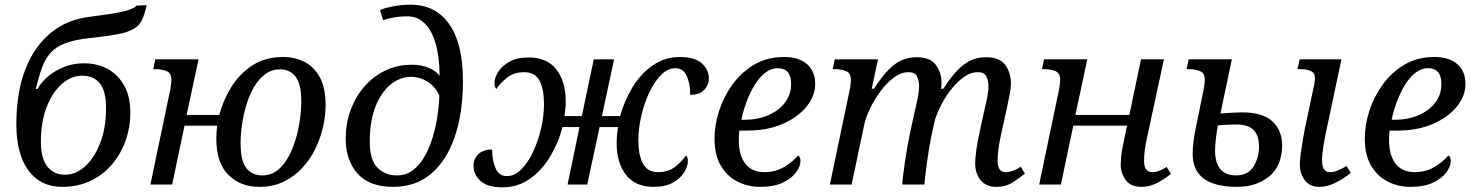

<svg xmlns="http://www.w3.org/2000/svg" viewBox="-20 -790 6313 822"><path d="M246 10Q153 10 101.5 -60.5Q50 -131 50 -258Q50 -392 88 -491.5Q126 -591 197.5 -649.5Q269 -708 371 -719Q418 -725 459.5 -731.5Q501 -738 529.5 -747Q558 -756 564 -766L608 -768Q599 -728 587.5 -704Q576 -680 552 -666Q528 -652 483.5 -643.5Q439 -635 364 -627Q300 -620 260 -605Q220 -590 197 -564.5Q174 -539 160 -500.5Q146 -462 133 -409H140Q169 -458 223 -488.5Q277 -519 339 -519Q397 -519 441.5 -494.5Q486 -470 512 -423Q538 -376 538 -308Q538 -245 517.5 -187.5Q497 -130 459 -85.5Q421 -41 367 -15.5Q313 10 246 10ZM259 -42Q305 -42 344.5 -78Q384 -114 409 -178Q434 -242 434 -326Q434 -400 407.5 -433Q381 -466 331 -466Q286 -466 245.5 -431Q205 -396 180 -332.5Q155 -269 155 -183Q155 -112 182.5 -77Q210 -42 259 -42Z M1090 10Q1009 10 957.5 -41.5Q906 -93 906 -197Q906 -210 907 -224Q908 -238 910 -252H770L717 0H624L708 -402Q711 -416 712.5 -429.5Q714 -443 714 -447Q714 -477 693.5 -485.5Q673 -494 644 -494H636L645 -536H830L779 -298H919Q935 -360 970 -417Q1005 -474 1060.5 -510Q1116 -546 1192 -546Q1242 -546 1283.5 -525Q1325 -504 1349.5 -458.5Q1374 -413 1374 -339Q1374 -296 1363.5 -248.5Q1353 -201 1331 -155Q1309 -109 1275 -72Q1241 -35 1195 -12.5Q1149 10 1090 10ZM1102 -39Q1147 -39 1179 -70.5Q1211 -102 1231 -151.5Q1251 -201 1260.5 -255Q1270 -309 1270 -354Q1270 -429 1246 -461Q1222 -493 1179 -493Q1143 -493 1115 -472Q1087 -451 1067 -416.5Q1047 -382 1034.5 -340Q1022 -298 1016 -255.5Q1010 -213 1010 -177Q1010 -101 1035 -70Q1060 -39 1102 -39Z M1664 10Q1561 10 1510.5 -47Q1460 -104 1460 -197Q1460 -259 1480 -315.5Q1500 -372 1537.5 -416.5Q1575 -461 1627.5 -487Q1680 -513 1745 -513Q1782 -513 1815 -499.5Q1848 -486 1862 -465Q1862 -512 1855 -557.5Q1848 -603 1832 -639.5Q1816 -676 1789 -698Q1762 -720 1723 -720Q1690 -720 1662.5 -714.5Q1635 -709 1620 -704L1607 -747Q1624 -755 1661 -762.5Q1698 -770 1737 -770Q1845 -770 1903.5 -686.5Q1962 -603 1962 -444Q1962 -307 1927 -204.5Q1892 -102 1825.5 -46Q1759 10 1664 10ZM1679 -39Q1724 -39 1757.5 -69.5Q1791 -100 1813 -150Q1835 -200 1847 -260Q1859 -320 1861 -380Q1845 -418 1811.5 -439.5Q1778 -461 1740 -461Q1692 -461 1651.5 -427.5Q1611 -394 1587 -332Q1563 -270 1563 -185Q1563 -105 1596 -72Q1629 -39 1679 -39Z M2778 10Q2700 10 2660 -41.5Q2620 -93 2620 -177Q2620 -210 2626 -246H2547L2494 0H2410L2461 -246H2388Q2371 -179 2335.5 -120Q2300 -61 2248.5 -24.5Q2197 12 2131 12Q2067 12 2037 -15.5Q2007 -43 2007 -80Q2007 -109 2027.5 -129.5Q2048 -150 2087 -150Q2087 -102 2102 -69Q2117 -36 2150 -36Q2183 -36 2211.5 -64.5Q2240 -93 2262 -139.5Q2284 -186 2296.5 -240Q2309 -294 2309 -345Q2309 -407 2290 -444Q2271 -481 2224 -481Q2181 -481 2151.5 -458Q2122 -435 2105 -409Q2097 -417 2097 -434Q2097 -456 2112.5 -481.5Q2128 -507 2160.5 -525.5Q2193 -544 2244 -544Q2322 -544 2362 -492.5Q2402 -441 2402 -357Q2402 -341 2400.5 -325Q2399 -309 2397 -293H2471L2522 -536H2609L2557 -293H2635Q2653 -359 2688 -416.5Q2723 -474 2774.5 -510Q2826 -546 2891 -546Q2955 -546 2985 -518.5Q3015 -491 3015 -454Q3015 -426 2994.5 -405Q2974 -384 2935 -384Q2935 -432 2920 -465Q2905 -498 2872 -498Q2839 -498 2810.5 -469.5Q2782 -441 2760 -394.5Q2738 -348 2725.5 -294Q2713 -240 2713 -189Q2713 -127 2732.5 -90Q2752 -53 2798 -53Q2841 -53 2870.5 -76Q2900 -99 2917 -125Q2925 -117 2925 -100Q2925 -78 2909.5 -52.5Q2894 -27 2861.5 -8.5Q2829 10 2778 10Z M3234 10Q3181 10 3136.5 -13Q3092 -36 3065.5 -81.5Q3039 -127 3039 -197Q3039 -253 3058 -313.5Q3077 -374 3115 -427Q3153 -480 3208.5 -513Q3264 -546 3337 -546Q3400 -546 3435 -515.5Q3470 -485 3470 -431Q3470 -379 3432.5 -333Q3395 -287 3329.5 -259Q3264 -231 3180 -231H3145Q3144 -220 3143.5 -209.5Q3143 -199 3143 -189Q3143 -125 3171 -89Q3199 -53 3253 -53Q3301 -53 3338.5 -76Q3376 -99 3397 -125Q3407 -118 3407 -100Q3407 -78 3388.5 -52.5Q3370 -27 3332 -8.5Q3294 10 3234 10ZM3164 -277Q3223 -277 3268.5 -296.5Q3314 -316 3340.5 -350.5Q3367 -385 3367 -431Q3367 -498 3309 -498Q3281 -498 3256 -478.5Q3231 -459 3211 -426.5Q3191 -394 3176.5 -355Q3162 -316 3154 -277Z M4246 10Q4202 10 4178.5 -18.5Q4155 -47 4155 -90Q4155 -136 4174 -225L4191 -303Q4194 -317 4199 -338Q4204 -359 4208 -382Q4212 -405 4212 -422Q4212 -442 4203.5 -461.5Q4195 -481 4166 -481Q4137 -481 4108.5 -461.5Q4080 -442 4055 -411Q4030 -380 4011.5 -344.5Q3993 -309 3983 -278L3967 -206Q3964 -192 3959 -163Q3954 -134 3949.5 -100.5Q3945 -67 3941.5 -39Q3938 -11 3938 0H3843Q3843 -12 3846.5 -39.5Q3850 -67 3855 -101.5Q3860 -136 3866 -169Q3872 -202 3877 -225L3894 -303Q3897 -317 3902 -338Q3907 -359 3911 -382Q3915 -405 3915 -422Q3915 -442 3906.5 -461.5Q3898 -481 3869 -481Q3838 -481 3807 -458Q3776 -435 3749.5 -399Q3723 -363 3704.5 -324.5Q3686 -286 3680 -256L3626 0H3533L3617 -402Q3620 -416 3621.5 -429.5Q3623 -443 3623 -447Q3623 -477 3602.5 -485.5Q3582 -494 3553 -494H3545L3554 -536H3739L3712 -410H3722Q3763 -476 3805.5 -510.5Q3848 -545 3904 -545Q3963 -545 3987 -511.5Q4011 -478 4011 -434Q4011 -428 4010.5 -422Q4010 -416 4009 -410H4019Q4060 -476 4102.5 -510.5Q4145 -545 4201 -545Q4260 -545 4284 -511.5Q4308 -478 4308 -434Q4308 -409 4301.5 -379.5Q4295 -350 4290 -324L4264 -206Q4258 -178 4254.5 -151Q4251 -124 4251 -101Q4251 -53 4286 -53Q4315 -53 4350 -76L4368 -47Q4344 -27 4314.5 -8.5Q4285 10 4246 10Z M4866 10Q4820 10 4799 -20Q4778 -50 4778 -85Q4778 -96 4780 -119.5Q4782 -143 4789 -174L4805 -252H4575L4522 0H4429L4513 -402Q4516 -416 4517.5 -429.5Q4519 -443 4519 -447Q4519 -477 4498.5 -485.5Q4478 -494 4449 -494H4441L4450 -536H4635L4584 -298H4815L4865 -536H4963L4891 -202Q4885 -175 4881.5 -149.5Q4878 -124 4878 -101Q4878 -53 4914 -53Q4928 -53 4942 -58.5Q4956 -64 4975 -75L4993 -46Q4971 -27 4937.5 -8.5Q4904 10 4866 10Z M5276 10Q5182 10 5134 -25Q5086 -60 5086 -133Q5086 -157 5090 -187Q5094 -217 5098 -234L5132 -402Q5135 -416 5136.5 -429.5Q5138 -443 5138 -447Q5138 -477 5117.5 -485.5Q5097 -494 5068 -494H5060L5069 -536H5254L5205 -304Q5233 -306 5257.5 -307.5Q5282 -309 5296 -309Q5386 -309 5427.5 -270.5Q5469 -232 5469 -168Q5469 -80 5414 -35Q5359 10 5276 10ZM5628 10Q5588 10 5566.5 -18Q5545 -46 5545 -85Q5545 -106 5549 -135Q5553 -164 5558 -193.5Q5563 -223 5567 -242L5606 -426Q5616 -470 5598.5 -482Q5581 -494 5548 -494H5535L5544 -536H5723L5655 -215Q5653 -204 5649 -183Q5645 -162 5642.5 -140Q5640 -118 5640 -104Q5640 -53 5673 -53Q5690 -53 5708 -60.5Q5726 -68 5745 -79L5763 -50Q5741 -31 5703.5 -10.5Q5666 10 5628 10ZM5272 -39Q5322 -39 5346 -76Q5370 -113 5370 -164Q5370 -257 5276 -257Q5248 -257 5227 -255.5Q5206 -254 5194 -253Q5190 -234 5186 -201Q5182 -168 5182 -147Q5182 -39 5272 -39Z M6018 10Q5965 10 5920.5 -13Q5876 -36 5849.5 -81.5Q5823 -127 5823 -197Q5823 -253 5842 -313.5Q5861 -374 5899 -427Q5937 -480 5992.5 -513Q6048 -546 6121 -546Q6184 -546 6219 -515.5Q6254 -485 6254 -431Q6254 -379 6216.5 -333Q6179 -287 6113.5 -259Q6048 -231 5964 -231H5929Q5928 -220 5927.5 -209.5Q5927 -199 5927 -189Q5927 -125 5955 -89Q5983 -53 6037 -53Q6085 -53 6122.5 -76Q6160 -99 6181 -125Q6191 -118 6191 -100Q6191 -78 6172.5 -52.5Q6154 -27 6116 -8.5Q6078 10 6018 10ZM5948 -277Q6007 -277 6052.5 -296.5Q6098 -316 6124.5 -350.5Q6151 -385 6151 -431Q6151 -498 6093 -498Q6065 -498 6040 -478.5Q6015 -459 5995 -426.5Q5975 -394 5960.5 -355Q5946 -316 5938 -277Z"/></svg>

Font: NotoSerif-Italic
Style: Regular
Weight: 400
Italic angle: -12°
Designer: Monotype Design Team
Foundry: Monotype Imaging Inc.
Version: Version 2.007; ttfautohint (v1.8) -l 8 -r 50 -G 200 -x 14 -D